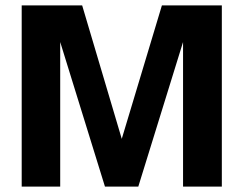

<svg xmlns="http://www.w3.org/2000/svg" viewBox="-20 -688 898 708"><path d="M60 0V-668H283L429 -176L577 -668H798V0H655V-533L490 0H367L202 -533V0Z"/></svg>

Font: Atkinson Hyperlegible Next
Style: Bold
Weight: 700
Designer: Elliott Scott, Megan Eiswerth, Linus Boman, Theodore Petrosky, Letters from Sweden
Foundry: Applied Design Works, Letters from Sweden
Version: Version 2.001